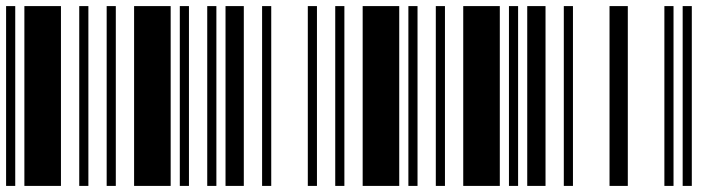

<svg xmlns="http://www.w3.org/2000/svg" viewBox="-20 -610 2350 630"><path d="M0 0V-590H30V0ZM60 0V-590H180V0ZM240 0V-590H270V0Z M330 0V-590H360V0ZM420 0V-590H540V0ZM570 0V-590H600V0Z M660 0V-590H690V0ZM720 0V-590H780V0ZM840 0V-590H870V0Z M990 0V-590H1020V0ZM1080 0V-590H1110V0ZM1170 0V-590H1290V0Z M1320 0V-590H1350V0ZM1410 0V-590H1440V0ZM1500 0V-590H1620V0Z M1650 0V-590H1680V0ZM1710 0V-590H1770V0ZM1830 0V-590H1860V0Z M1980 0V-590H2040V0ZM2160 0V-590H2190V0ZM2220 0V-590H2250V0Z"/></svg>

Font: Libre Barcode 128
Style: Regular
Weight: 400
Version: Version 1.005; ttfautohint (v1.8.3)